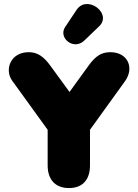

<svg xmlns="http://www.w3.org/2000/svg" viewBox="-20 -945 700 975"><path d="M330 10C400 10 437 -33 437 -105V-286L615 -533C663 -600 630 -680 540 -680C494 -680 464 -659 430 -612L333 -478L236 -611C202 -658 170 -680 126 -680C32 -680 2 -590 42 -535L222 -286V-105C222 -33 261 10 330 10ZM408 -739 484 -812C551 -877 422 -974 369 -895L311 -808C274 -753 354 -687 408 -739Z"/></svg>

Font: SN Pro Black
Style: Regular
Weight: 900
Designer: Tobias Whetton
Foundry: Supernotes
Version: Version 1.001;Glyphs 3.2 (3249)